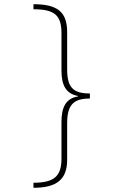

<svg xmlns="http://www.w3.org/2000/svg" viewBox="-20 -734 603 912"><path d="M139 -714V-690C240 -690 272 -661 272 -576V-400C272 -330 292 -289 351 -278V-276C292 -267 272 -223 272 -155V20C272 103 237 134 139 134V158C251 158 299 117 299 25V-149C299 -236 329 -266 407 -266V-290C325 -290 299 -321 299 -405V-581C299 -677 254 -714 139 -714Z"/></svg>

Font: Noto Sans Mono SemiCondensed Thin
Style: Regular
Weight: 100
Width: 4
Designer: Monotype Design Team
Foundry: Monotype Imaging Inc.
Version: Version 2.014